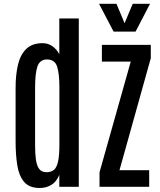

<svg xmlns="http://www.w3.org/2000/svg" viewBox="-20 -964 827 991"><path d="M185.1 6.3C206.9 6.3 226.7 1.1 244.6 -9.5C262.5 -20.1 276.4 -37.4 286.1 -61.5V0H386.7V-868.7H286.1V-683.6C278.3 -699.9 266.8 -713.5 251.7 -724.6C236.6 -735.7 219.4 -741.2 200.2 -741.2C163.7 -741.2 135.3 -731.1 115 -710.9C94.6 -690.8 80.5 -663.3 72.5 -628.7C64.5 -594 60.5 -554.9 60.5 -511.2V-234.4C60.5 -188.8 63.4 -147.9 69.1 -111.6C74.8 -75.3 86.5 -46.5 104.2 -25.4C122 -4.2 148.9 6.3 185.1 6.3ZM219.7 -75.2C203.1 -75.2 190.6 -80.9 182.1 -92.3C173.7 -103.7 168.1 -119.8 165.3 -140.6C162.5 -161.5 161.1 -186 161.1 -214.4V-510.3C161.1 -560.7 165.2 -597.7 173.3 -621.3C181.5 -644.9 197.8 -656.9 222.2 -657.2C249.2 -657.2 266.7 -645 274.7 -620.6C282.6 -596.2 286.6 -560.2 286.6 -512.7V-218.8C286.6 -180 284.3 -150.2 279.5 -129.4C274.8 -108.6 267.5 -94.3 257.6 -86.7C247.6 -79 235 -75.2 219.7 -75.2ZM493.7 0H750V-85.4H596.7L758.3 -663.6V-732.4H505.9V-646H654.8L493.7 -74.7ZM566.4 -800.8H679.7L754.4 -944.3H665L623 -844.2L581.1 -944.3H491.2Z"/></svg>

Font: Antonio
Style: Regular
Weight: 400
Designer: Vernon Adams
Foundry: Vernon Adams
Version: Version 1.002